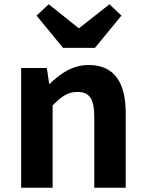

<svg xmlns="http://www.w3.org/2000/svg" viewBox="-20 -878 681 898"><path d="M275 -654H424L548 -805L492 -858L351 -747H347L208 -858L151 -805ZM79 0H226V-385C267 -426 296 -448 342 -448C397 -448 421 -418 421 -331V0H568V-349C568 -490 516 -574 395 -574C319 -574 262 -534 213 -486H210L199 -560H79Z"/></svg>

Font: Noto Sans JP
Style: Bold
Weight: 700
Designer: Ryoko NISHIZUKA  (kana, bopomofo & ideographs); Paul D. Hunt (Latin, Greek & Cyrillic); Sandoll Communications , Soo-you
Foundry: Adobe
Version: Version 2.002;hotconv 1.0.116;makeotfexe 2.5.65601